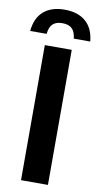

<svg xmlns="http://www.w3.org/2000/svg" viewBox="-139 -992 535 1036"><g transform="rotate(10 128.5 -473.5)"><path d="M55.5 0V-740H203V0ZM-35.5 -801.5Q-29 -873 13.5 -910Q56 -947 128.5 -947Q201.5 -947 244.2 -909.8Q287 -872.5 293.5 -801.5H203.5Q199 -840 180.8 -856.5Q162.5 -873 128.5 -873Q95 -873 76.8 -856.5Q58.5 -840 54.5 -801.5Z"/></g></svg>

Font: Encode Sans Cnd
Style: Bold
Weight: 700
Width: 3
Designer: Multiple Designers
Foundry: Impallari Type
Version: Version 3.002; ttfautohint (v1.8.3) -l 8 -r 50 -G 200 -x 14 